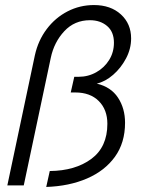

<svg xmlns="http://www.w3.org/2000/svg" viewBox="-20 -734 569 760"><path d="M177 -57Q278 -58 341.5 -105Q405 -152 405 -244Q405 -300 371 -334Q337 -368 278 -368H260L274 -430H291Q329 -430 361 -448Q393 -466 412 -496.5Q431 -527 431 -565Q431 -608 404 -631Q377 -654 336 -654Q275 -654 234.5 -610.5Q194 -567 181 -505L74 0H9L118 -515Q131 -574 165 -619Q199 -664 247.5 -689Q296 -714 352 -714Q418 -714 458.5 -677Q499 -640 499 -582Q499 -541 479 -503Q459 -465 428 -438Q397 -411 363 -403Q419 -390 447 -347.5Q475 -305 475 -248Q475 -169 435 -113.5Q395 -58 324.5 -27.5Q254 3 163 6Z"/></svg>

Font: Raleway
Style: Italic
Weight: 400
Italic angle: -12°
Designer: Matt McInerney, Pablo Impallari, Rodrigo Fuenzalida
Foundry: Matt McInerney, Pablo Impallari, Rodrigo Fuenzalida
Version: Version 4.026